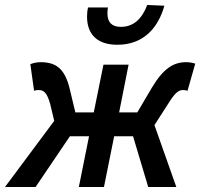

<svg xmlns="http://www.w3.org/2000/svg" viewBox="-53 -752 805 772"><path d="M-33 0H90L228 -204H305L264 0H365L406 -204H482L543 0H656L568 -249L622 -333C650 -378 664 -390 683 -390C690 -390 694 -389 701 -387L732 -496C724 -499 710 -502 696 -502C645 -502 605 -478 558 -400L499 -300H426L464 -492H363L324 -300H250L226 -400C206 -478 170 -502 110 -502C97 -502 81 -499 69 -494L84 -387C89 -389 94 -390 102 -390C123 -390 136 -380 149 -333L165 -266ZM419 -572C524 -572 583 -640 608 -729L539 -732C519 -679 486 -644 433 -644C396 -644 379 -663 379 -698C379 -704 379 -711 381 -722H301C298 -710 297 -696 297 -685C297 -612 340 -572 419 -572Z"/></svg>

Font: Source Sans Pro Semibold
Style: Italic
Weight: 600
Italic angle: -11°
Designer: Paul D. Hunt
Foundry: Adobe Systems Incorporated
Version: Version 3.006;hotconv 1.0.111;makeotfexe 2.5.65597